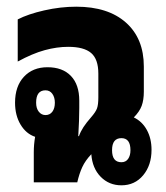

<svg xmlns="http://www.w3.org/2000/svg" viewBox="-20 -545 496 574"><path d="M81 0V-90Q81 -113 85 -136Q58 -145 41.5 -172.5Q25 -200 25 -238Q25 -287 51.5 -315.5Q78 -344 122 -344Q167 -344 192 -318Q217 -292 217 -244V-222Q217 -188 214 -138H216Q221 -152 229.5 -165Q238 -178 252 -194Q266 -210 270 -221Q274 -232 274 -254V-325Q274 -368 252.5 -386.5Q231 -405 184 -405Q150 -405 113.5 -395Q77 -385 33 -361V-487Q64 -503 112.5 -514Q161 -525 208 -525Q303 -525 356.5 -477.5Q410 -430 410 -346V-271Q410 -246 403.5 -228.5Q397 -211 380 -194Q405 -182 419 -156.5Q433 -131 433 -97Q433 -51 408 -21Q383 9 343 9Q306 9 281 -16.5Q256 -42 253 -84Q235 -65 226 -45.5Q217 -26 211 0ZM116 -201Q129 -201 136.5 -211Q144 -221 144 -238Q144 -254 136.5 -264.5Q129 -275 116 -275Q88 -275 88 -238Q88 -221 96 -211Q104 -201 116 -201ZM343 -60Q356 -60 363 -70Q370 -80 370 -96Q370 -132 343 -132Q315 -132 315 -96Q315 -60 343 -60Z"/></svg>

Font: Noto Sans Thai Looped UI Condensed ExtraBold
Style: Regular
Weight: 800
Width: 3
Designer: Cadson Demak Team
Foundry: Cadson Demak Co., Ltd.
Version: Version 1.000